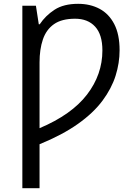

<svg xmlns="http://www.w3.org/2000/svg" viewBox="-20 -745 701 1005"><path d="M389 -725Q452 -725 501 -699Q550 -673 578 -619Q606 -565 606 -482Q606 -415 585 -348.5Q564 -282 516.5 -218Q469 -154 388 -96.5Q307 -39 187 10V240H97V-715H168L183 -618H188Q218 -663 265.5 -694Q313 -725 389 -725ZM373 -647Q303 -647 262.5 -618.5Q222 -590 204.5 -538.5Q187 -487 187 -418V-74Q355 -145 435.5 -250Q516 -355 516 -481Q516 -564 478 -605.5Q440 -647 373 -647Z"/></svg>

Font: Noto Sans IKEA
Style: Regular
Weight: 400
Designer: Monotype Design Team
Foundry: Monotype Imaging Inc.
Version: Version 2.001